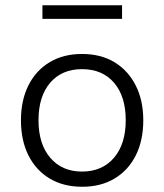

<svg xmlns="http://www.w3.org/2000/svg" viewBox="-20 -705 627 733"><path d="M294 8Q222 8 169.5 -23.5Q117 -55 88.5 -112Q60 -169 60 -246Q60 -322 88.5 -379Q117 -436 169.5 -467.5Q222 -499 293 -499Q365 -499 417 -467.5Q469 -436 498 -379Q527 -322 527 -246Q527 -169 498.5 -112Q470 -55 417.5 -23.5Q365 8 294 8ZM293 -50Q370 -50 415 -102.5Q460 -155 460 -246Q460 -337 415.5 -389Q371 -441 293 -441Q216 -441 171.5 -389Q127 -337 127 -246Q127 -155 172 -102.5Q217 -50 293 -50ZM142 -633V-685H446V-633Z"/></svg>

Font: Nunito Sans 9pt Light
Style: Regular
Weight: 300
Version: Version 3.101;gftools[0.9.27]